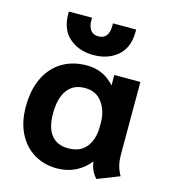

<svg xmlns="http://www.w3.org/2000/svg" viewBox="-109 -806 803 904"><g transform="rotate(15 293.0 -354.0)"><path d="M35 -234Q35 -315 63.5 -374Q92 -433 143.5 -464Q195 -495 264 -495Q345 -495 399 -434V-485H526V-136Q526 -101 532 -78Q538 -55 551 -32L444 10Q414 -23 410 -65H408Q380 -29 339.5 -9.5Q299 10 251 10Q189 10 140 -19Q91 -48 63 -103Q35 -158 35 -234ZM396 -233V-251Q396 -309 366.5 -349.5Q337 -390 282 -390Q226 -390 196.5 -350Q167 -310 167 -234Q167 -166 195.5 -130.5Q224 -95 278 -95Q336 -95 366 -132.5Q396 -170 396 -233ZM115 -707V-718H228V-706Q228 -674 241 -657.5Q254 -641 279 -641Q304 -641 317 -657.5Q330 -674 330 -706V-718H443V-707Q443 -630 396.5 -590Q350 -550 279 -550Q208 -550 161.5 -590Q115 -630 115 -707Z"/></g></svg>

Font: Niramit
Style: Bold
Weight: 700
Designer: Katatrad Aksorn Co.,Ltd.
Foundry: Cadson Demak Co.,Ltd.
Version: Version 1.001; ttfautohint (v1.6)